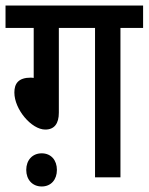

<svg xmlns="http://www.w3.org/2000/svg" viewBox="-20 -642 538 695"><path d="M193 -541H324V0H416V-541H498V-622H0V-541H102V-360L92 -361C46 -361 32 -339 32 -307C32 -246 94 -173 144 -173C177 -173 193 -195 193 -234ZM75 -27C75 8 97 33 131 33C165 33 186 8 186 -27C186 -62 165 -87 131 -87C97 -87 75 -62 75 -27Z"/></svg>

Font: Noto Sans Devanagari Condensed Medium
Style: Regular
Weight: 500
Width: 3
Designer: Jelle Bosma - Monotype Design Team
Foundry: Monotype Imaging Inc.
Version: Version 2.004